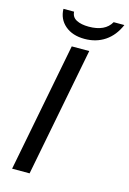

<svg xmlns="http://www.w3.org/2000/svg" viewBox="-129 -926 666 989"><g transform="rotate(15 203.5 -432.0)"><path d="M266.6 -688 132.8 0H39.6L173.3 -688ZM226.6 -742.2Q161.6 -742.2 122.3 -775.9Q83 -809.6 82 -863.8H138.7Q140.1 -835 165.3 -821.8Q190.4 -808.6 231 -808.6Q274.4 -808.6 304.2 -822.5Q334 -836.4 349.6 -864.3H406.7Q381.3 -804.7 334.7 -773.4Q288.1 -742.2 226.6 -742.2Z"/></g></svg>

Font: Arimo
Style: Italic
Weight: 400
Italic angle: -12°
Designer: Steve Matteson
Foundry: Monotype Imaging Inc.
Version: Version 1.33